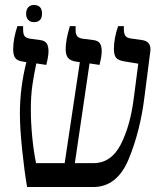

<svg xmlns="http://www.w3.org/2000/svg" viewBox="-20 -752 654 772"><path d="M585 -554Q585 -547 584 -543L561 -363Q544 -225 497.5 -112.5Q451 0 355 0H89Q78 -63 69 -150Q60 -237 60 -295Q60 -400 86 -502L75 -504Q50 -507 41.5 -518.5Q33 -530 33 -554Q33 -596 50 -647H73V-632Q73 -613 80 -605.5Q87 -598 104 -596L141 -591Q159 -589 167 -578.5Q175 -568 175 -546Q175 -525 166 -491L126 -497Q116 -450 110 -408Q104 -366 104 -311Q104 -260 109.5 -202Q115 -144 125 -96H240L301 -502L287 -504Q262 -508 253 -520Q244 -532 244 -555Q244 -591 261 -647H284V-632Q284 -614 291 -606Q298 -598 315 -596L355 -591Q373 -589 381 -578.5Q389 -568 389 -546Q389 -525 380 -491L340 -497L281 -96H355Q427 -96 465.5 -171Q504 -246 518 -358L536 -496L481 -505Q455 -509 446.5 -520Q438 -531 438 -555Q438 -598 455 -647H478V-635Q478 -616 484.5 -607.5Q491 -599 508 -597L551 -591Q585 -586 585 -554ZM85 -697Q85 -713 93.5 -722.5Q102 -732 116 -732Q149 -732 149 -697Q149 -663 116 -663Q102 -663 93.5 -672Q85 -681 85 -697Z"/></svg>

Font: Noto Serif Hebrew Narrow
Style: Regular
Weight: 400
Width: 4
Designer: Monotype Design Team
Foundry: Monotype Imaging Inc.
Version: Version 1.000